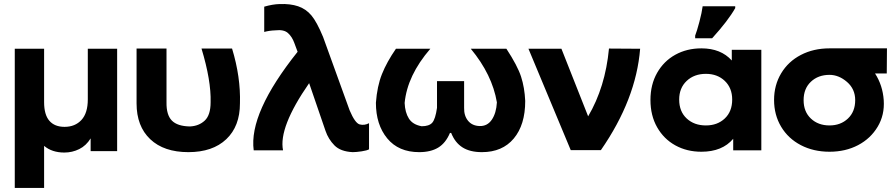

<svg xmlns="http://www.w3.org/2000/svg" viewBox="-20 -742 4419 949"><path d="M559 -501V5H428V-58Q406 -22 371.5 -5Q337 12 298 12Q237 12 198 -21V187H53V-501H198V-237Q198 -175 224 -145Q250 -115 299 -115Q351 -115 382.5 -149Q414 -183 414 -251V-501Z M655 -231V-502H803V-236Q802 -174 829.5 -146Q857 -118 919 -117Q963 -119 992 -146Q1021 -173 1021 -237Q1024 -343 976 -502H1127Q1170 -361 1166 -231Q1166 -118 1098.5 -54Q1031 10 911 10Q790 10 722.5 -54Q655 -118 655 -231Z M1234 1Q1209 -183 1451 -486L1435 -529Q1424 -560 1403.5 -578.5Q1383 -597 1341 -592Q1311 -591 1286 -584V-709Q1327 -721 1362 -722Q1415 -724 1453.5 -711Q1492 -698 1519 -666Q1546 -634 1577 -559L1708 -197Q1735 -133 1758 -127Q1781 -121 1804 -133V-4Q1794 2 1767.5 6Q1741 10 1723 10Q1663 7 1633 -23.5Q1603 -54 1589 -95L1508 -331Q1356 -112 1379 1Z M2362 10Q2303 10 2266 -13.5Q2229 -37 2210 -85H2204Q2183 -35 2146 -12.5Q2109 10 2052 10Q1950 10 1894 -58Q1838 -126 1838 -234Q1844 -316 1868 -376Q1892 -436 1937 -501H2107Q1993 -369 1980 -233Q1982 -186 2001 -156Q2020 -126 2064 -118Q2101 -118 2116.5 -135.5Q2132 -153 2140 -209V-341H2274V-209Q2273 -170 2293.5 -145Q2314 -120 2351 -119Q2389 -118 2411 -150.5Q2433 -183 2436 -236Q2413 -373 2307 -501H2483Q2538 -417 2555.5 -363Q2573 -309 2576 -243Q2576 -125 2519.5 -57.5Q2463 10 2362 10Z M3144 -501Q3124 -251 2950 0H2801L2592 -501H2755L2887 -167Q2972 -311 2990 -502Z M3743 -496V1H3604V-56Q3550 8 3447 8Q3375 8 3318 -23.5Q3261 -55 3228 -113Q3195 -171 3195 -248Q3195 -324 3228 -382Q3261 -440 3318 -471.5Q3375 -503 3447 -503Q3543 -503 3597 -443V-496ZM3599 -250Q3599 -307 3562.5 -342Q3526 -377 3469 -377Q3411 -377 3374 -342Q3337 -307 3337 -250Q3337 -191 3374 -156.5Q3411 -122 3469 -122Q3526 -122 3562.5 -156.5Q3599 -191 3599 -250ZM3416 -566Q3425 -589 3437 -634.5Q3449 -680 3453 -711H3614V-702Q3579 -640 3500 -553H3416Z M3806 -248Q3806 -321 3841 -379.5Q3876 -438 3938.5 -470.5Q4001 -503 4080 -503Q4159 -503 4364 -503L4363 -379H4305Q4343 -320 4348 -247Q4353 -174 4318 -115.5Q4283 -57 4221 -24.5Q4159 8 4080 8Q4001 8 3938.5 -24.5Q3876 -57 3841 -115.5Q3806 -174 3806 -248ZM4207 -247Q4207 -302 4166.5 -337Q4126 -372 4080 -372Q4024 -372 3988 -338Q3952 -304 3952 -247Q3952 -190 3988 -156Q4024 -122 4080 -122Q4135 -122 4171 -156Q4207 -190 4207 -247Z"/></svg>

Font: Montserrat GRBold
Style: Regular
Weight: 700
Designer: Julieta Ulanovsky
Foundry: Julieta Ulanovsky
Version: Version 1.00 May 29, 2023, initial release